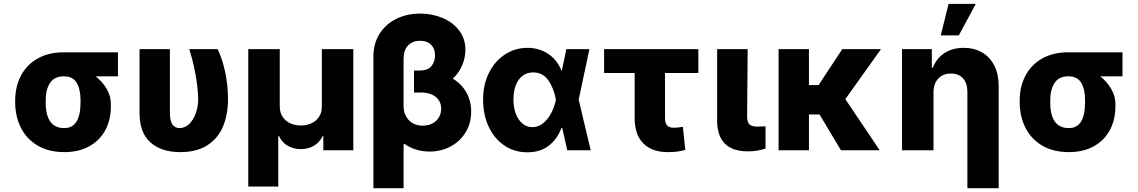

<svg xmlns="http://www.w3.org/2000/svg" viewBox="-20 -788 5968 1007"><path d="M315.4 -513.7H598.6V-387.7H481.9Q517.6 -359.4 539.8 -321.3Q562 -283.2 561.5 -242.2V-232.4Q562 -162.1 533.2 -107.2Q504.4 -52.2 449 -21.2Q393.6 9.8 317.4 9.8Q236.3 9.8 178.5 -23.9Q120.6 -57.6 90.3 -116.7Q60.1 -175.8 59.6 -251V-262.7Q60.1 -335 90.1 -391.8Q120.1 -448.7 177.5 -481.2Q234.9 -513.7 315.4 -513.7ZM317.4 -116.2Q402.3 -116.2 402.3 -251V-262.7Q402.3 -319.3 382.3 -353.5Q362.3 -387.7 315.4 -387.7Q265.1 -387.7 242.4 -353Q219.7 -318.4 219.7 -262.7V-251Q219.7 -116.2 317.4 -116.2Z M871.1 -530.3V-194.3Q871.1 -152.8 885 -134.5Q898.9 -116.2 920.9 -116.2Q950.7 -116.2 973.1 -138.4Q995.6 -160.6 1007.6 -196Q1019.5 -231.4 1019.5 -269.5Q1017.6 -332.5 1004.9 -400.9Q992.2 -469.2 972.7 -530.3H1121.1Q1144.5 -484.4 1160.2 -413.6Q1175.8 -342.8 1175.8 -269.5Q1175.8 -186.5 1149.4 -124Q1123 -61.5 1067.1 -25.9Q1011.2 9.8 925.8 9.8Q825.7 9.8 768.8 -41.3Q711.9 -92.3 711.9 -195.3V-530.3Z M1282.2 -530.3H1447.3V-228.5Q1447.3 -199.7 1461.2 -177.2Q1475.1 -154.8 1500.2 -142.3Q1525.4 -129.9 1557.6 -129.9Q1589.8 -129.9 1615.2 -142.3Q1640.6 -154.8 1654.5 -177.2Q1668.5 -199.7 1668 -228.5V-530.3H1833V0H1675.8V-74.2H1671.9Q1657.2 -42 1627 -23.9Q1596.7 -5.9 1557.6 -5.9Q1518.6 -5.9 1488.3 -23.9Q1458 -42 1443.4 -74.2H1439.5V190.4H1282.2Z M2420.9 -526.4Q2420.9 -484.9 2403.8 -445.1Q2386.7 -405.3 2355 -375.5Q2401.4 -347.7 2426.3 -302.5Q2451.2 -257.3 2451.2 -202.1Q2451.2 -141.6 2422.1 -94Q2393.1 -46.4 2343.3 -19.8Q2293.5 6.8 2233.4 6.8Q2158.2 6.8 2101.6 -33.2L2096.7 -31.2V199.2H1938.5V-492.2Q1938.5 -560.1 1970.9 -611.1Q2003.4 -662.1 2059.3 -689.5Q2115.2 -716.8 2183.6 -716.8Q2245.6 -716.8 2300 -694.3Q2354.5 -671.9 2387.7 -628.7Q2420.9 -585.4 2420.9 -526.4ZM2197.3 -128.9Q2226.1 -128.9 2248 -140.6Q2270 -152.3 2282 -172.6Q2293.9 -192.9 2293.9 -217.8Q2293.9 -245.6 2279.8 -264.6Q2265.6 -283.7 2242.4 -293.2Q2219.2 -302.7 2191.4 -302.7H2151.4V-418H2180.7Q2224.6 -418 2243.2 -441.9Q2261.7 -465.8 2261.7 -497.1Q2261.7 -532.2 2241 -553.2Q2220.2 -574.2 2183.6 -574.2Q2144.5 -574.2 2120.8 -550.3Q2097.2 -526.4 2096.7 -481.4V-229.5Q2097.2 -201.7 2109.1 -178.7Q2121.1 -155.8 2143.8 -142.3Q2166.5 -128.9 2197.3 -128.9Z M2513.7 -265.6Q2513.7 -344.2 2544.7 -406.2Q2575.7 -468.3 2628.9 -502.7Q2682.1 -537.1 2746.1 -537.1Q2808.1 -537.1 2855.2 -505.6Q2902.3 -474.1 2923.8 -418.9H2927.2L2950.2 -530.3H3071.3L3015.1 -265.1L3078.1 0H2955.1L2928.7 -117.2H2924.8Q2903.3 -59.1 2858.2 -23.9Q2813 11.2 2745.1 10.7Q2678.7 10.7 2626 -24.4Q2573.2 -59.6 2543.5 -122.6Q2513.7 -185.5 2513.7 -265.6ZM2772.5 -121.1Q2803.7 -121.1 2829.1 -142.1Q2854.5 -163.1 2871.3 -195.8Q2888.2 -228.5 2895.5 -263.7L2896 -265.1L2895.5 -266.6Q2883.8 -327.6 2855 -367.9Q2826.2 -408.2 2776.4 -408.2Q2743.7 -408.2 2720.5 -390.4Q2697.3 -372.6 2685.1 -340.6Q2672.9 -308.6 2672.9 -266.6Q2672.9 -224.6 2685.3 -191.4Q2697.8 -158.2 2720.5 -139.6Q2743.2 -121.1 2772.5 -121.1Z M3642.6 -405.3H3467.8V-169.9Q3467.8 -142.6 3478.5 -130.4Q3489.3 -118.2 3511.7 -118.2Q3527.3 -118.2 3538.6 -119.6Q3549.8 -121.1 3561.5 -123L3574.2 -2Q3552.2 4.4 3531.7 7.1Q3511.2 9.8 3482.4 9.8Q3399.4 9.8 3354 -35.9Q3308.6 -81.5 3308.6 -168.9V-405.3H3148.4V-530.3H3642.6Z M3901.4 -530.3 3898.4 -175.8Q3898.9 -146 3911.4 -135Q3923.8 -124 3953.1 -124Q3972.7 -124 3979.5 -125H3995.1V-8.8Q3951.2 5.9 3903.3 5.9Q3742.7 5.9 3741.2 -153.3V-530.3Z M4222.7 -341.8H4273.4L4397.5 -530.3H4600.6L4413.6 -268.1L4593.8 0H4390.6L4278.3 -187.5H4222.7V0H4063.5V-530.3H4222.7Z M4876 0H4710.9V-530.3H4867.2V-433.6H4873Q4891.6 -482.4 4933.8 -509.8Q4976.1 -537.1 5034.2 -537.1Q5089.8 -537.1 5131.3 -512.7Q5172.9 -488.3 5195.3 -443.1Q5217.8 -397.9 5217.8 -337.9V199.2H5053.7V-306.6Q5053.7 -351.6 5030.8 -377Q5007.8 -402.3 4966.8 -402.3Q4925.8 -402.3 4900.9 -375.7Q4876 -349.1 4876 -303.7ZM4955.1 -767.6H5097.7L5008.8 -602.5H4914.1Z M5584 -513.7H5867.2V-387.7H5750.5Q5786.1 -359.4 5808.3 -321.3Q5830.6 -283.2 5830.1 -242.2V-232.4Q5830.6 -162.1 5801.8 -107.2Q5772.9 -52.2 5717.5 -21.2Q5662.1 9.8 5585.9 9.8Q5504.9 9.8 5447 -23.9Q5389.2 -57.6 5358.9 -116.7Q5328.6 -175.8 5328.1 -251V-262.7Q5328.6 -335 5358.6 -391.8Q5388.7 -448.7 5446 -481.2Q5503.4 -513.7 5584 -513.7ZM5585.9 -116.2Q5670.9 -116.2 5670.9 -251V-262.7Q5670.9 -319.3 5650.9 -353.5Q5630.9 -387.7 5584 -387.7Q5533.7 -387.7 5511 -353Q5488.3 -318.4 5488.3 -262.7V-251Q5488.3 -116.2 5585.9 -116.2Z"/></svg>

Font: Pretendard GOV ExtraBold
Style: Regular
Weight: 800
Designer: Base glyphs from Inter by Rasmus Andersson; Hangeul glyphs from Noto Sans CJK(Source Han Sans) by Jang Soo-young and Kan
Foundry: Kil Hyung-jin
Version: Version 1.309